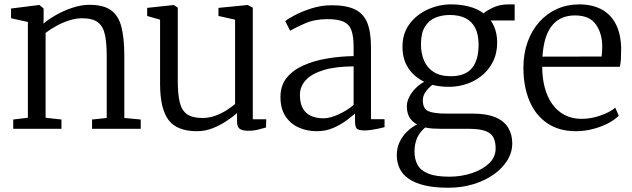

<svg xmlns="http://www.w3.org/2000/svg" viewBox="-20 -589 2892 878"><path d="M107.5 -50.5V-488.5L30.5 -505.5V-550L157 -566H160.5L179.5 -550V-506L178.5 -481Q200.5 -500 235.5 -520Q270.5 -540 311 -553.5Q351.5 -567 389 -567Q454 -567 488.2 -541.8Q522.5 -516.5 535.5 -464.8Q548.5 -413 548.5 -332.5V-49.5L623.5 -42.5V0H401V-42.5L468 -49.5V-333.5Q468 -391.5 460 -429.8Q452 -468 427.8 -486.8Q403.5 -505.5 355 -505.5Q326.5 -505.5 295.8 -495.5Q265 -485.5 237 -470Q209 -454.5 188.5 -438.5V-50.5L261 -42.5V0H40.5V-42.5Z M1114 9Q1090 9 1077 0.8Q1064 -7.5 1064 -33V-72Q1044 -54 1014.8 -34.8Q985.5 -15.5 951.5 -2.2Q917.5 11 881 11Q789.5 11 750.8 -40.2Q712 -91.5 712 -205.5V-499L653 -516V-553L774 -566H775L793 -554V-217Q793 -158 802 -121Q811 -84 835.2 -66.8Q859.5 -49.5 906 -49.5Q937.5 -49.5 965.5 -60Q993.5 -70.5 1016.5 -85.2Q1039.5 -100 1055 -113.5V-499L979 -516V-553L1111.5 -566H1113L1136 -554V-43.5H1197.5L1196.5 -6Q1180 -1.5 1160 3.8Q1140 9 1114 9Z M1429 11Q1384.5 11 1346.8 -5.5Q1309 -22 1285.8 -56.8Q1262.5 -91.5 1262.5 -145.5Q1262.5 -198 1291.2 -233.5Q1320 -269 1368.2 -290.2Q1416.5 -311.5 1475.8 -321.5Q1535 -331.5 1597 -332.5V-374.5Q1597 -424 1586.5 -451.5Q1576 -479 1550 -490.2Q1524 -501.5 1477.5 -501.5Q1419 -501.5 1374.8 -482Q1330.5 -462.5 1306.5 -448.5L1284.5 -492.5Q1294 -501 1326.2 -518.5Q1358.5 -536 1404 -550.5Q1449.5 -565 1497 -565Q1563.5 -565 1603 -546Q1642.5 -527 1659.5 -484.8Q1676.5 -442.5 1676.5 -372.5V-44H1738.5V-7.5Q1727.5 -4.5 1711.5 -1Q1695.5 2.5 1678.2 5Q1661 7.5 1646 7.5Q1624.5 7.5 1614 1Q1603.5 -5.5 1603.5 -34.5V-70Q1591.5 -59 1566.2 -39.8Q1541 -20.5 1506 -4.8Q1471 11 1429 11ZM1459 -48Q1489 -48 1528 -65.8Q1567 -83.5 1597 -109V-285.5Q1514 -285 1459.8 -268.5Q1405.5 -252 1378.5 -222.8Q1351.5 -193.5 1351.5 -155.5Q1351.5 -116 1365.5 -92.2Q1379.5 -68.5 1404 -58.2Q1428.5 -48 1459 -48Z M2030 269.5Q1965.5 269.5 1920.5 258.5Q1875.5 247.5 1847.5 227.5Q1819.5 207.5 1807 180.2Q1794.5 153 1794.5 120Q1794.5 87.5 1807.5 60.2Q1820.5 33 1841.8 12.5Q1863 -8 1887.5 -20Q1865 -31.5 1852.8 -52Q1840.5 -72.5 1840.5 -102.5Q1840.5 -125 1851.8 -146.5Q1863 -168 1881 -186Q1899 -204 1920 -215Q1874.5 -237 1847.5 -277.2Q1820.5 -317.5 1820.5 -375.5Q1820.5 -436.5 1853 -479.8Q1885.5 -523 1936.8 -546Q1988 -569 2043 -569Q2086.5 -569 2125 -559Q2163.5 -549 2191.5 -528Q2202 -538.5 2233.5 -553.8Q2265 -569 2305 -569H2333.5V-495.5H2224Q2233 -483 2239.8 -467.2Q2246.5 -451.5 2250 -433.2Q2253.5 -415 2253.5 -395Q2253.5 -333.5 2223.2 -287.8Q2193 -242 2142.5 -217Q2092 -192 2032 -192Q2012 -192 1993.2 -194.2Q1974.5 -196.5 1957 -201Q1939 -187 1926.2 -168.8Q1913.5 -150.5 1913.5 -131Q1913.5 -92 1938.2 -80.8Q1963 -69.5 2023 -69.5H2141.5Q2205 -69.5 2245 -52.8Q2285 -36 2303.8 -5.2Q2322.5 25.5 2322.5 66.5Q2322.5 108 2300 144.2Q2277.5 180.5 2237.8 208.8Q2198 237 2144.8 253.2Q2091.5 269.5 2030 269.5ZM2035 219Q2088 219 2136.5 203.2Q2185 187.5 2215.8 158.8Q2246.5 130 2246.5 89.5Q2246.5 62 2237.5 41.8Q2228.5 21.5 2201.8 10.8Q2175 0 2121.5 0H1997.5Q1977.5 0 1959 -1.2Q1940.5 -2.5 1924.5 -6Q1900.5 13.5 1888 40.8Q1875.5 68 1875.5 104Q1875.5 140 1890 165.8Q1904.5 191.5 1939.2 205.2Q1974 219 2035 219ZM2041.5 -240.5Q2107 -240.5 2137.8 -277Q2168.5 -313.5 2168.5 -384.5Q2168.5 -431 2153.2 -461Q2138 -491 2108.8 -505.8Q2079.5 -520.5 2037 -520.5Q2000.5 -520.5 1970.5 -508Q1940.5 -495.5 1922.8 -466.2Q1905 -437 1905 -386.5Q1905 -345 1919 -312Q1933 -279 1963.2 -259.8Q1993.5 -240.5 2041.5 -240.5Z M2614 11Q2535.5 11 2481.8 -26Q2428 -63 2400.8 -128.5Q2373.5 -194 2373.5 -279.5Q2373.5 -344 2392.8 -397.2Q2412 -450.5 2446.5 -489Q2481 -527.5 2527.5 -548.2Q2574 -569 2629 -569Q2717.5 -569 2767.5 -518.8Q2817.5 -468.5 2820.5 -371.5Q2820.5 -343 2819.5 -321.5Q2818.5 -300 2814.5 -283.5H2459.5Q2459.5 -233 2470.8 -189.8Q2482 -146.5 2504.8 -114Q2527.5 -81.5 2561.5 -63.5Q2595.5 -45.5 2640 -45.5Q2683 -45.5 2726.8 -61Q2770.5 -76.5 2793.5 -96.5L2809.5 -60Q2790.5 -40.5 2759.5 -24.5Q2728.5 -8.5 2690.5 1.2Q2652.5 11 2614 11ZM2460.5 -330 2731 -330.5Q2732.5 -338.5 2733.2 -352Q2734 -365.5 2734 -374.5Q2734 -436 2705 -477.2Q2676 -518.5 2609 -518.5Q2579 -518.5 2553.2 -508.5Q2527.5 -498.5 2507.8 -476.2Q2488 -454 2476 -418Q2464 -382 2460.5 -330Z"/></svg>

Font: Merriweather 20pt Light
Style: Regular
Weight: 300
Version: Version 2.100